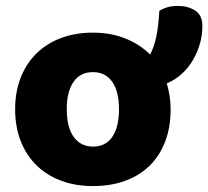

<svg xmlns="http://www.w3.org/2000/svg" viewBox="-20 -611 702 647"><path d="M555 -243Q555 -181 536 -132.5Q517 -84 482.5 -51Q448 -18 400 -1Q352 16 293 16Q234 16 186 -2Q138 -20 103.5 -53.5Q69 -87 50 -135Q31 -183 31 -243Q31 -302 50 -350Q69 -398 103.5 -431.5Q138 -465 186 -483Q234 -501 293 -501Q353 -501 402 -481.5Q451 -462 486 -427Q500 -455 507 -489Q514 -523 517 -575Q531 -583 545.5 -587Q560 -591 581 -591Q613 -591 637.5 -575.5Q662 -560 662 -523Q662 -494 654 -465Q646 -436 631 -410Q616 -384 593.5 -363Q571 -342 542 -330Q548 -310 551.5 -288Q555 -266 555 -243ZM205 -243Q205 -182 228.5 -149.5Q252 -117 294 -117Q336 -117 358.5 -150Q381 -183 381 -243Q381 -303 358 -335.5Q335 -368 293 -368Q251 -368 228 -335.5Q205 -303 205 -243Z"/></svg>

Font: Baloo
Style: Regular
Weight: 400
Designer: Sarang Kulkarni and Ek Type
Foundry: Ek Type
Version: Version 1.100;PS 1.000;hotconv 1.0.88;makeotf.lib2.5.647800;